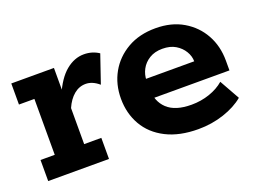

<svg xmlns="http://www.w3.org/2000/svg" viewBox="-72 -568 992 736"><g transform="rotate(-20 424.0 -200.0)"><path d="M20 0V-86H78V-314H15V-400H189V-280L180 -292Q206 -353 240.5 -381.5Q275 -410 314 -410Q348 -410 375 -392L336 -278Q322 -290 308.5 -295.5Q295 -301 282 -301Q255 -301 233.5 -283Q212 -265 198 -233V-86H268V0Z M630 10Q553 10 499 -17.5Q445 -45 417.5 -93Q390 -141 390 -201Q390 -260 416.5 -307Q443 -354 491.5 -382Q540 -410 606 -410Q671 -410 718.5 -382Q766 -354 792 -307Q818 -260 818 -201V-161H455V-240H703Q703 -261 691 -281Q679 -301 657.5 -314Q636 -327 604 -327Q573 -327 551 -313.5Q529 -300 517.5 -278.5Q506 -257 506 -232V-201Q506 -148 538.5 -117.5Q571 -87 637 -87Q676 -87 711 -99Q746 -111 770 -132L816 -50Q784 -23 734.5 -6.5Q685 10 630 10Z"/></g></svg>

Font: Rokkitt
Style: Bold
Weight: 700
Designer: Vernon Adams
Foundry: Vernon Adams
Version: Version 3.103